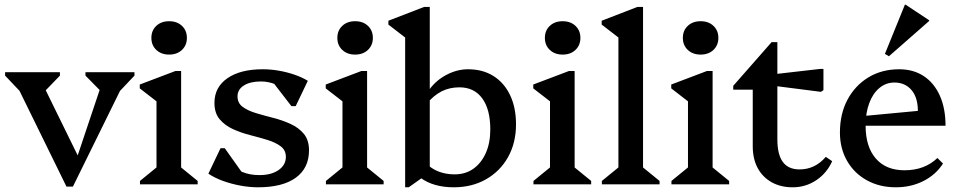

<svg xmlns="http://www.w3.org/2000/svg" viewBox="-20 -795 4140 828"><path d="M266.7 9.8 41.6 -449.3H78.4V-388.2L2 -468.9V-483.6H238.4V-468.9L167 -394.9H156.3V-448.4L329.4 -95.6H305.3L427.3 -459.7V-399.6H416.8L348.6 -468.9V-483.6H559.9V-468.9L483.5 -388.2V-449.3H520.3L294.4 9.8Z M583.6 0V-14.7L670.9 -86L654.9 -58V-390.4L697.9 -324.7L582.7 -413.9V-430.5L736.3 -488.7H761.1V-56.3L746 -85.1L832.4 -14.7V0ZM709.4 -559.6Q675.2 -559.6 654 -579.8Q632.8 -600 632.8 -631.6Q632.8 -663.3 654 -683.4Q675.2 -703.5 709.4 -703.5Q743.6 -703.5 764.8 -683.4Q786 -663.2 786 -631.6Q786 -600 764.8 -579.8Q743.6 -559.6 709.4 -559.6Z M1092.9 12.7Q1055.3 12.7 1016 5.3Q976.7 -2.1 941.3 -14.9Q905.9 -27.7 878.6 -46L931 -155.8H949.3L1046.8 -18.7H973.3L968.4 -96.5Q992.2 -67.4 1024.3 -53.6Q1056.3 -39.9 1098.9 -39.9Q1150 -39.9 1181.4 -61.7Q1212.8 -83.6 1212.8 -118.4Q1212.8 -147.5 1190.4 -164.2Q1167.9 -181 1133 -191.6Q1098.1 -202.3 1058.8 -212.3Q1019.5 -222.2 984.6 -238.2Q949.7 -254.1 927.3 -280.7Q904.8 -307.2 904.8 -351.4Q904.8 -418.8 960.7 -457.6Q1016.6 -496.3 1112.8 -496.3Q1147.4 -496.3 1182 -490.3Q1216.5 -484.3 1249 -473.3Q1281.5 -462.3 1307.5 -446.5L1255.1 -337.2H1236.7L1131.9 -473.1H1212.8L1217.7 -395.3Q1199.6 -418 1168.9 -430.9Q1138.3 -443.7 1105.4 -443.7Q1058.8 -443.7 1031.6 -426.3Q1004.3 -409 1004.3 -379.5Q1004.3 -350.4 1026.7 -334Q1049.2 -317.6 1084.2 -307.1Q1119.2 -296.7 1158.5 -286.6Q1197.8 -276.6 1232.8 -260.6Q1267.8 -244.7 1290.2 -217.9Q1312.6 -191.1 1312.6 -146.5Q1312.6 -70 1255.6 -28.6Q1198.7 12.7 1092.9 12.7Z M1385.6 0V-14.7L1472.9 -86L1456.9 -58V-390.4L1499.9 -324.7L1384.7 -413.9V-430.5L1538.3 -488.7H1563.1V-56.3L1548 -85.1L1634.4 -14.7V0ZM1511.4 -559.6Q1477.2 -559.6 1456 -579.8Q1434.8 -600 1434.8 -631.6Q1434.8 -663.3 1456 -683.4Q1477.2 -703.5 1511.4 -703.5Q1545.6 -703.5 1566.8 -683.4Q1588 -663.2 1588 -631.6Q1588 -600 1566.8 -579.8Q1545.6 -559.6 1511.4 -559.6Z M1936.9 12.7Q1848.5 12.7 1792.6 -28.8V-122.5Q1816.4 -83.5 1854.1 -63.3Q1891.8 -43.1 1941.3 -43.1Q1987.4 -43.1 2021.6 -67.4Q2055.7 -91.8 2075.1 -135.2Q2094.4 -178.6 2094.4 -237.1Q2094.4 -323.4 2059.6 -370.9Q2024.8 -418.4 1961.2 -418.4Q1918.8 -418.4 1884.5 -401.1Q1850.2 -383.7 1818.4 -345.8V-410.1H1832.5Q1862.3 -450.1 1907.1 -473.2Q1951.9 -496.3 1998.4 -496.3Q2062 -496.3 2108.3 -467Q2154.6 -437.8 2179.9 -384.4Q2205.3 -331 2205.3 -258.5Q2205.3 -179.1 2171.1 -117.8Q2136.9 -56.5 2076.2 -21.9Q2015.5 12.7 1936.9 12.7ZM1727.2 12.7V-666.7L1770.2 -600.1L1654.9 -689V-705.6L1808.6 -765H1833.4V-51.5L1742.6 12.7Z M2280.6 0V-14.7L2367.9 -86L2351.9 -58V-390.4L2394.9 -324.7L2279.7 -413.9V-430.5L2433.3 -488.7H2458.1V-56.3L2443 -85.1L2529.4 -14.7V0ZM2406.4 -559.6Q2372.2 -559.6 2351 -579.8Q2329.8 -600 2329.8 -631.6Q2329.8 -663.3 2351 -683.4Q2372.2 -703.5 2406.4 -703.5Q2440.6 -703.5 2461.8 -683.4Q2483 -663.2 2483 -631.6Q2483 -600 2461.8 -579.8Q2440.6 -559.6 2406.4 -559.6Z M2575.6 0V-14.7L2662.9 -86L2646.9 -58V-666.7L2689.9 -600.1L2574.7 -689V-705.6L2728.3 -765H2753.1V-56.3L2738 -85.1L2824.4 -14.7V0Z M2875.6 0V-14.7L2962.9 -86L2946.9 -58V-390.4L2989.9 -324.7L2874.7 -413.9V-430.5L3028.3 -488.7H3053.1V-56.3L3038 -85.1L3124.4 -14.7V0ZM3001.4 -559.6Q2967.2 -559.6 2946 -579.8Q2924.8 -600 2924.8 -631.6Q2924.8 -663.3 2946 -683.4Q2967.2 -703.5 3001.4 -703.5Q3035.6 -703.5 3056.8 -683.4Q3078 -663.2 3078 -631.6Q3078 -600 3056.8 -579.8Q3035.6 -559.6 3001.4 -559.6Z M3398.5 12.7Q3346.2 12.7 3307.3 -9.3Q3268.4 -31.3 3247.3 -70.7Q3226.2 -110.1 3226.2 -164.4V-467.4L3269.2 -408.2H3142.1V-424.9L3307.6 -613.4H3332.4V-193.3Q3332.4 -129 3355.9 -96.7Q3379.5 -64.4 3428 -64.4Q3494.9 -64.4 3541.3 -118.6L3568.8 -99.8Q3545.9 -48.6 3500.3 -17.9Q3454.6 12.7 3398.5 12.7ZM3520.5 -398.9 3310.4 -425.8V-474.1L3517.3 -497.8H3531.1V-406.3Z M3843.4 12.7Q3772.8 12.7 3718.2 -17.6Q3663.6 -47.8 3632.9 -101.4Q3602.2 -154.9 3602.2 -223.6Q3602.2 -304.3 3635 -365.5Q3667.8 -426.6 3725.3 -461.5Q3782.9 -496.3 3857.9 -496.3Q3919.1 -496.3 3963.9 -466.7Q4008.6 -437.1 4033.1 -382.4Q4057.6 -327.7 4057.6 -252.9H3674.8V-292L3938.3 -316.8Q3938.3 -374.3 3910.8 -406.7Q3883.3 -439.1 3837 -439.1Q3800.7 -439.1 3772.5 -415.6Q3744.2 -392.2 3728.6 -350.2Q3712.9 -308.2 3712.9 -253.4Q3712.9 -162.1 3756.9 -111.4Q3800.8 -60.7 3880.7 -60.7Q3967.5 -60.7 4022.6 -113.6L4046.7 -89.6Q4015.4 -41.1 3962 -14.2Q3908.7 12.7 3843.4 12.7ZM3813.4 -552.3 3796.2 -562.7 3882.4 -774.9H3885.5L3987 -707.6V-704.5Z"/></svg>

Font: Platypi Light
Style: Regular
Weight: 300
Designer: David Sargent
Foundry: Bolt Cutter Type
Version: Version 1.200